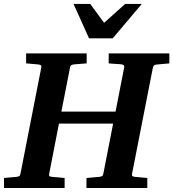

<svg xmlns="http://www.w3.org/2000/svg" viewBox="-35 -937 864 957"><path d="M745.1 -615.2Q735.8 -614.3 732.2 -610.6Q728.5 -606.9 727.1 -600.1L623 -69.8Q621.6 -61.5 626 -58.8Q630.4 -56.2 640.1 -55.2Q648.9 -54.7 658.7 -53.7Q667 -52.7 677.5 -51.8Q688 -50.8 699.2 -49.8V0H396V-49.8L418.5 -51.8Q429.7 -52.7 438.5 -53.7Q448.7 -54.7 458 -55.2Q467.3 -56.2 472.9 -59.1Q478.5 -62 480 -70.8L528.8 -320.8H258.8L210 -69.8Q208.5 -61 211.9 -58.6Q215.3 -56.2 228 -55.2Q236.8 -54.7 246.6 -53.7Q254.9 -52.7 265.4 -51.8Q275.9 -50.8 287.1 -49.8V0H-15.1V-49.8Q-3.9 -50.8 7.1 -51.8Q18.1 -52.7 26.4 -53.7Q36.1 -54.7 44.9 -55.2Q55.7 -56.2 60.5 -59.1Q65.4 -62 66.9 -70.8L170.9 -601.1Q172.4 -609.9 167.5 -612.5Q162.6 -615.2 151.9 -616.2Q143.1 -616.7 133.8 -617.7Q125.5 -618.7 115.5 -619.4Q105.5 -620.1 95.2 -621.1V-670.9H397V-621.1Q385.3 -620.1 374.3 -619.4Q363.3 -618.7 354.5 -617.7Q344.2 -616.7 335 -616.2Q325.2 -615.2 320.3 -612.1Q315.4 -608.9 314 -600.1L271 -380.9H541L584 -601.1Q585.4 -609.9 580.3 -613Q575.2 -616.2 563 -617.2Q554.2 -617.7 544.9 -618.2Q536.6 -618.7 526.6 -619.4Q516.6 -620.1 506.8 -621.1V-670.9H809.1V-621.1ZM526.9 -746.1H408.7L331.5 -917.5H414.6L483.9 -823.2L588.9 -917.5H671.9Z"/></svg>

Font: Charis SIL Viet
Style: Bold Italic
Weight: 700
Italic angle: -11°
Foundry: SIL International
Version: Version 5.000